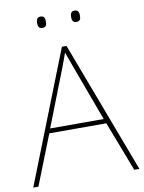

<svg xmlns="http://www.w3.org/2000/svg" viewBox="-96 -961 770 1028"><g transform="rotate(-10 288.5 -447.5)"><path d="M173 -864C173 -847 178 -833 196 -833C218 -833 221 -847 221 -864C221 -880 218 -895 196 -895C178 -895 173 -880 173 -864ZM358 -864C358 -847 363 -833 381 -833C403 -833 406 -847 406 -864C406 -880 403 -895 381 -895C363 -895 358 -880 358 -864ZM549 0H577L307 -716H282L0 0H28L135 -271H445ZM325 -594 435 -296H144L260 -593C270 -620 283 -652 293 -682C306 -645 317 -617 325 -594Z"/></g></svg>

Font: Noto Sans Gurmukhi Thin
Style: Regular
Weight: 100
Designer: Jelle Bosma - Monotype Design Team
Foundry: Monotype Imaging Inc.
Version: Version 2.004